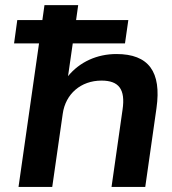

<svg xmlns="http://www.w3.org/2000/svg" viewBox="-20 -739 681 759"><path d="M186.5 0 228 -289.1C238.8 -367.7 299.8 -420.4 381.3 -420.4C449.2 -420.4 476.6 -386.7 464.4 -305.2L420.9 0H554.2L598.6 -311.5C619.1 -455.6 567.4 -525.4 440.4 -525.4C363.3 -525.4 294.9 -494.1 249 -438L267.6 -567.4H474.1L487.3 -659.7H280.8L289.1 -718.8H155.8L147.5 -659.7H48.3L35.6 -567.4H134.3L53.2 0Z"/></svg>

Font: Winston SemiBold
Style: Italic
Weight: 600
Italic angle: -8.13011°
Designer: Vernon Adams, Kim Jin-seong, David Berlow, Cristiano Sobral
Foundry: The Winston Project Authors
Version: Version 3.004